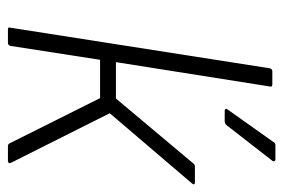

<svg xmlns="http://www.w3.org/2000/svg" viewBox="-138 -594 731 496"><g transform="rotate(90 228.0 -345.5)"><path d="M451 -483Q455 -483 455.5 -480.5Q456 -478 453 -475L272 -263L400 -8Q402 -5 400.5 -2.5Q399 0 395 0H357Q352 0 350 -4L233 -238H134L98 -6Q96 0 90 0H55Q49 0 51 -6L156 -677Q158 -683 164 -683H197Q205 -683 203 -677L140 -279H234L401 -478Q404 -483 410 -483ZM265 -560Q262 -560 261 -562.5Q260 -565 262 -567L345 -684Q348 -691 355 -691H391Q395 -691 396 -688Q397 -685 394 -682L303 -565Q299 -560 293 -560Z"/></g></svg>

Font: Sofia Sans Semi Condensed Light
Style: Italic
Weight: 300
Italic angle: -9°
Version: Version 4.100